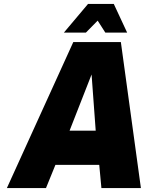

<svg xmlns="http://www.w3.org/2000/svg" viewBox="-20 -957 749 977"><path d="M15 0 353 -743H595L697 0H496L485 -118H262L214 0ZM334 -292H467L446 -578ZM305 -791 428 -937H559L627 -791H516L477 -852L417 -791Z"/></svg>

Font: Exo Thin Black
Style: Italic
Weight: 900
Italic angle: -9°
Version: Version 2.000